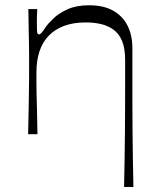

<svg xmlns="http://www.w3.org/2000/svg" viewBox="-20 -518 611 741"><path d="M88.6 0Q90.3 -68.4 90.8 -109.7Q91.3 -151 91.8 -176.9Q92.3 -202.7 92.3 -222.2Q92.3 -241.7 92.3 -266.4Q92.3 -290.3 92.3 -309.1Q92.3 -328 91.8 -349.4Q91.3 -370.9 90.8 -402.5Q90.3 -434.1 89.4 -482.9H123.7Q122.7 -466.4 122.5 -453.1Q122.3 -439.7 122.3 -430.1Q122.3 -402.4 123.4 -393.9Q124.4 -385.4 129.7 -385.4Q134.7 -385.4 139.5 -390.3Q144.3 -395.1 154.9 -411.6Q165.1 -426.7 186.1 -446.8Q207 -466.9 241.1 -482.3Q275.1 -497.7 324.1 -497.7Q379 -497.7 416.2 -477.1Q453.4 -456.4 472.1 -419.2Q490.9 -382 490.9 -332.4Q490.9 -287.9 490.9 -235.2Q490.9 -182.6 490.9 -126.5Q491 -70.4 491.5 -13Q492 44.4 492.9 99.1Q493.9 153.9 494.9 203.7H458.9Q459.9 154.6 460.8 100.9Q461.7 47.1 462.2 -7.3Q462.7 -61.7 462.8 -113.1Q462.9 -164.4 462.9 -209Q462.9 -253.6 462.9 -287Q462.9 -331.6 451.1 -359.9Q439.3 -388.1 418.2 -403.4Q397.1 -418.7 369.9 -425.1Q342.6 -431.4 310.6 -431.4Q262.4 -431.4 226.5 -417.8Q190.6 -404.1 166.9 -379Q143.3 -353.9 131.9 -318.3Q120.6 -282.7 120.6 -239Q120.6 -215.4 120.6 -197.6Q120.6 -179.7 121.1 -157.1Q121.6 -134.6 122.6 -98.1Q123.6 -61.6 124.6 0Z"/></svg>

Font: Ojuju ExtraLight
Style: Regular
Weight: 200
Designer: Chisaokwu Joboson, Mirko Velimirovic
Foundry: Udi Foundry
Version: Version 1.000